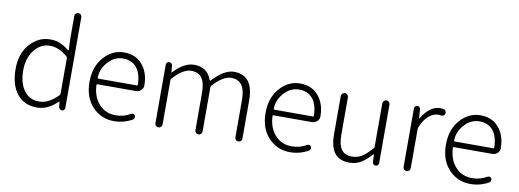

<svg xmlns="http://www.w3.org/2000/svg" viewBox="-62 -1164 4183 1547"><g transform="rotate(10 2029.0 -391.0)"><path d="M277.3 12.7Q174.8 12.7 115.2 -60.5Q55.7 -133.8 55.7 -265.6Q55.7 -391.6 125 -469.2Q194.3 -546.9 292 -546.9Q335.9 -546.9 370.6 -532.2Q405.3 -517.6 445.3 -486.3Q447.3 -485.4 449.2 -486.3Q451.2 -487.3 451.2 -489.3L447.3 -578.1V-765.6Q447.3 -778.3 455.6 -786.6Q463.9 -794.9 476.1 -794.9Q488.3 -794.9 496.6 -786.6Q504.9 -778.3 504.9 -765.6V-24.4Q504.9 -13.7 498 -6.8Q491.2 0 481.4 0Q470.7 0 463.4 -6.8Q456.1 -13.7 454.1 -23.4L450.2 -66.4Q450.2 -67.4 449.2 -67.4Q448.2 -67.4 447.3 -66.4Q367.2 12.7 277.3 12.7ZM287.1 -38.1Q364.3 -38.1 441.4 -117.2Q447.3 -122.1 447.3 -128.9V-422.9Q447.3 -429.7 441.4 -434.6Q370.1 -496.1 297.9 -496.1Q221.7 -496.1 169.9 -430.2Q118.2 -364.3 118.2 -265.6Q118.2 -161.1 162.6 -99.6Q207 -38.1 287.1 -38.1Z M908.2 12.7Q802.7 12.7 731.4 -63Q660.2 -138.7 660.2 -265.6Q660.2 -390.6 730 -468.8Q799.8 -546.9 894.5 -546.9Q988.3 -546.9 1042 -485.4Q1100.6 -419.9 1100.6 -312.5Q1100.6 -290 1083 -273.4Q1065.4 -256.8 1040 -256.8H726.6Q719.7 -256.8 719.7 -250Q723.6 -154.3 776.9 -95.2Q830.1 -36.1 914.1 -36.1Q979.5 -36.1 1036.1 -69.3Q1043.9 -74.2 1053.7 -71.8Q1063.5 -69.3 1067.4 -60.5Q1072.3 -51.8 1069.3 -41.5Q1066.4 -31.2 1057.6 -26.4Q987.3 12.7 908.2 12.7ZM719.7 -308.6Q719.7 -302.7 726.6 -302.7H1040Q1047.9 -302.7 1047.9 -309.6Q1047.9 -310.5 1047.9 -310.5Q1045.9 -401.4 1005.9 -449.2Q965.8 -497.1 895.5 -497.1Q829.1 -497.1 779.3 -446.3Q719.7 -385.7 719.7 -308.6Z M1241.2 -29.3V-508.8Q1241.2 -518.6 1248.5 -525.9Q1255.9 -533.2 1265.6 -533.2Q1275.4 -533.2 1283.2 -526.4Q1291 -519.5 1292 -508.8L1296.9 -453.1Q1296.9 -452.1 1297.9 -452.1Q1298.8 -452.1 1298.8 -453.1Q1384.8 -546.9 1466.8 -546.9Q1578.1 -546.9 1611.3 -446.3Q1612.3 -443.4 1614.7 -442.9Q1617.2 -442.4 1618.2 -444.3Q1714.8 -546.9 1793.9 -546.9Q1953.1 -546.9 1953.1 -340.8V-29.3Q1953.1 -16.6 1944.8 -8.3Q1936.5 0 1924.3 0Q1912.1 0 1903.8 -8.3Q1895.5 -16.6 1895.5 -29.3V-333Q1895.5 -416 1867.2 -455.6Q1838.9 -495.1 1780.3 -495.1Q1713.9 -495.1 1631.8 -404.3Q1627 -399.4 1627 -391.6V-29.3Q1627 -16.6 1618.2 -8.3Q1609.4 0 1597.7 0Q1585.9 0 1577.1 -8.3Q1568.4 -16.6 1568.4 -29.3V-333Q1568.4 -416 1540.5 -455.6Q1512.7 -495.1 1453.1 -495.1Q1385.7 -495.1 1304.7 -404.3Q1299.8 -399.4 1299.8 -391.6V-29.3Q1299.8 -16.6 1291 -8.3Q1282.2 0 1270.5 0Q1258.8 0 1250 -8.3Q1241.2 -16.6 1241.2 -29.3Z M2348.6 12.7Q2243.2 12.7 2171.9 -63Q2100.6 -138.7 2100.6 -265.6Q2100.6 -390.6 2170.4 -468.8Q2240.2 -546.9 2335 -546.9Q2428.7 -546.9 2482.4 -485.4Q2541 -419.9 2541 -312.5Q2541 -290 2523.4 -273.4Q2505.9 -256.8 2480.5 -256.8H2167Q2160.2 -256.8 2160.2 -250Q2164.1 -154.3 2217.3 -95.2Q2270.5 -36.1 2354.5 -36.1Q2419.9 -36.1 2476.6 -69.3Q2484.4 -74.2 2494.1 -71.8Q2503.9 -69.3 2507.8 -60.5Q2512.7 -51.8 2509.8 -41.5Q2506.8 -31.2 2498 -26.4Q2427.7 12.7 2348.6 12.7ZM2160.2 -308.6Q2160.2 -302.7 2167 -302.7H2480.5Q2488.3 -302.7 2488.3 -309.6Q2488.3 -310.5 2488.3 -310.5Q2486.3 -401.4 2446.3 -449.2Q2406.2 -497.1 2335.9 -497.1Q2269.5 -497.1 2219.7 -446.3Q2160.2 -385.7 2160.2 -308.6Z M2835 12.7Q2752 12.7 2712.9 -38.1Q2673.8 -88.9 2673.8 -192.4V-503.9Q2673.8 -515.6 2682.6 -524.4Q2691.4 -533.2 2703.1 -533.2Q2714.8 -533.2 2723.6 -524.4Q2732.4 -515.6 2732.4 -503.9V-199.2Q2732.4 -116.2 2759.8 -77.6Q2787.1 -39.1 2847.7 -39.1Q2891.6 -39.1 2928.2 -62Q2964.8 -85 3009.8 -137.7Q3013.7 -142.6 3013.7 -150.4V-503.9Q3013.7 -515.6 3022.5 -524.4Q3031.2 -533.2 3043 -533.2Q3054.7 -533.2 3063.5 -524.4Q3072.3 -515.6 3072.3 -503.9V-24.4Q3072.3 -14.6 3064.9 -7.3Q3057.6 0 3047.4 0Q3037.1 0 3029.8 -7.3Q3022.5 -14.6 3021.5 -24.4L3018.6 -86.9Q3017.6 -87.9 3016.1 -87.9Q3014.6 -87.9 3013.7 -86.9Q2971.7 -38.1 2929.2 -12.7Q2886.7 12.7 2835 12.7Z M3271.5 -29.3V-508.8Q3271.5 -518.6 3278.8 -525.9Q3286.1 -533.2 3295.9 -533.2Q3305.7 -533.2 3313.5 -526.4Q3321.3 -519.5 3321.3 -508.8L3327.1 -434.6Q3327.1 -433.6 3328.1 -433.6Q3329.1 -433.6 3329.1 -434.6Q3357.4 -486.3 3396.5 -516.6Q3435.5 -546.9 3479.5 -546.9Q3496.1 -546.9 3508.8 -543.9Q3520.5 -542 3525.4 -531.2Q3529.3 -524.4 3529.3 -516.6Q3529.3 -512.7 3528.3 -508.8Q3525.4 -499 3516.1 -493.7Q3506.8 -488.3 3496.1 -490.2Q3487.3 -492.2 3472.7 -492.2Q3434.6 -492.2 3397.5 -461.4Q3360.4 -430.7 3333 -365.2Q3330.1 -358.4 3330.1 -350.6V-29.3Q3330.1 -16.6 3321.3 -8.3Q3312.5 0 3300.8 0Q3289.1 0 3280.3 -8.3Q3271.5 -16.6 3271.5 -29.3Z M3824.2 12.7Q3718.8 12.7 3647.5 -63Q3576.2 -138.7 3576.2 -265.6Q3576.2 -390.6 3646 -468.8Q3715.8 -546.9 3810.5 -546.9Q3904.3 -546.9 3958 -485.4Q4016.6 -419.9 4016.6 -312.5Q4016.6 -290 3999 -273.4Q3981.4 -256.8 3956.1 -256.8H3642.6Q3635.7 -256.8 3635.7 -250Q3639.6 -154.3 3692.9 -95.2Q3746.1 -36.1 3830.1 -36.1Q3895.5 -36.1 3952.1 -69.3Q3960 -74.2 3969.7 -71.8Q3979.5 -69.3 3983.4 -60.5Q3988.3 -51.8 3985.4 -41.5Q3982.4 -31.2 3973.6 -26.4Q3903.3 12.7 3824.2 12.7ZM3635.7 -308.6Q3635.7 -302.7 3642.6 -302.7H3956.1Q3963.9 -302.7 3963.9 -309.6Q3963.9 -310.5 3963.9 -310.5Q3961.9 -401.4 3921.9 -449.2Q3881.8 -497.1 3811.5 -497.1Q3745.1 -497.1 3695.3 -446.3Q3635.7 -385.7 3635.7 -308.6Z"/></g></svg>

Font: Gen Jyuu Gothic Light
Style: Regular
Weight: 200
Designer: [Source Han Sans]
Ryoko NISHIZUKA  (kana & ideographs); Paul D. Hunt (Latin, Greek & Cyrillic); Wenlong ZHANG  (bopomofo
Version: Version 1.002.20150607